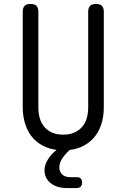

<svg xmlns="http://www.w3.org/2000/svg" viewBox="-20 -750 640 971"><path d="M95 -690Q95 -711 104.5 -720.5Q114 -730 134.5 -730Q155 -730 164.5 -720.5Q174 -711 174 -690V-207Q174 -176 181.5 -151Q189 -126 205 -107.5Q221 -89 244.5 -79Q268 -69 300 -69Q332 -69 355.5 -79.5Q379 -90 395 -108Q411 -126 418.5 -151.5Q426 -177 426 -207V-690Q426 -711 435.5 -720.5Q445 -730 465.5 -730Q486 -730 495.5 -720.5Q505 -711 505 -690V-207Q505 -159 491.5 -119Q478 -79 452 -50.5Q426 -22 388 -6Q363 5 333 8Q308 31 295 51Q280 75 280 96Q280 118 294.5 132Q309 146 334 146H367Q381 146 388 152.5Q395 159 395 173Q395 187 388 194Q381 201 367 201H318Q267 201 236 176Q205 151 205 111Q205 82 225 52Q239 30 266 8Q237 4 212 -6Q174 -22 148 -50.5Q122 -79 108.5 -119.5Q95 -160 95 -207Z"/></svg>

Font: Maple Mono Light
Style: Regular
Weight: 300
Monospace: yes
Designer: subframe7536
Version: Version 7.000